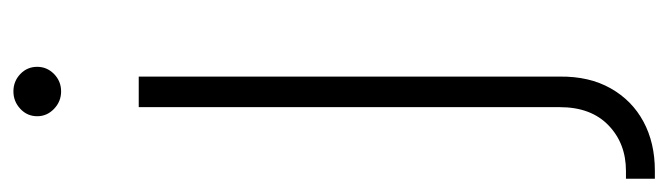

<svg xmlns="http://www.w3.org/2000/svg" viewBox="-378 -402 972 279"><g transform="rotate(-90 107.5 -262.0)"><path d="M91.8 -545.9H136.2V65.9Q136.7 108.9 119.1 139.9Q101.6 170.9 70.8 187.5Q40 204.1 -0.5 204.1H-12.2V162.1H-1Q39.1 162.1 65.4 136.7Q91.8 111.3 91.8 65.9ZM114.7 -658.7Q100.1 -658.7 89.4 -668.9Q78.6 -679.2 78.6 -693.4Q78.6 -708 89.4 -718Q100.1 -728 114.7 -728Q129.4 -728 139.9 -718Q150.4 -708 150.4 -693.4Q150.4 -679.2 139.9 -668.9Q129.4 -658.7 114.7 -658.7Z"/></g></svg>

Font: Inter ExtraLight
Style: Regular
Weight: 250
Designer: Rasmus Andersson
Foundry: rsms
Version: Version 4.001;git-66647c0bb